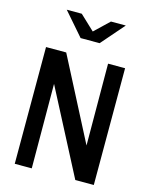

<svg xmlns="http://www.w3.org/2000/svg" viewBox="-136 -1026 872 1112"><g transform="rotate(15 300.0 -470.0)"><path d="M63 0V-700H184L437 -210L435 -700H537V0H426L163 -506L165 0ZM243 -802 123 -940H213L301 -857L388 -940H477L357 -802Z"/></g></svg>

Font: Red Hat Mono Medium
Style: Regular
Weight: 500
Monospace: yes
Designer: Pentagram, MCKL
Foundry: Pentagram, MCKL
Version: Version 1.023; ttfautohint (v1.8.3)